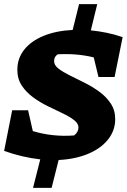

<svg xmlns="http://www.w3.org/2000/svg" viewBox="-23 -763 614 930"><path d="M137 147 172 9Q84 -1 -3 -32L36 -229H113L136 -128Q233 -99 336 -107Q357 -123 357 -146Q357 -165 335.5 -181.5Q314 -198 280.5 -214Q247 -230 209 -248.5Q171 -267 137.5 -291.5Q104 -316 82.5 -348.5Q61 -381 61 -425Q61 -480 94 -522Q127 -564 187.5 -589Q248 -614 329 -618L360 -743H448L417 -616Q456 -612 495 -604Q534 -596 571 -583L532 -390H454L431 -485Q350 -505 257 -500Q239 -489 239 -467Q239 -447 260.5 -430.5Q282 -414 315.5 -397.5Q349 -381 387 -362Q425 -343 458.5 -318.5Q492 -294 513.5 -261.5Q535 -229 535 -186Q535 -131 500.5 -87.5Q466 -44 404 -18Q342 8 261 12L227 147Z"/></svg>

Font: Piazzolla SC ExtraBold
Style: Italic
Weight: 800
Italic angle: -11.3°
Designer: Juan Pablo del Peral
Foundry: Huerta Tipografica
Version: Version 1.330